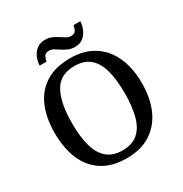

<svg xmlns="http://www.w3.org/2000/svg" viewBox="-206 -1061 1166 1226"><g transform="rotate(-30 377.0 -448.5)"><path d="M377 10Q269 10 197.5 -36Q126 -82 91 -165Q56 -248 56 -359Q56 -470 91 -552Q126 -634 198 -679.5Q270 -725 378 -725Q481 -725 552.5 -679.5Q624 -634 661 -551.5Q698 -469 698 -358Q698 -247 661 -164.5Q624 -82 552.5 -36Q481 10 377 10ZM377 -47Q449 -47 491.5 -84Q534 -121 552.5 -190.5Q571 -260 571 -358Q571 -456 552.5 -525.5Q534 -595 491.5 -631.5Q449 -668 378 -668Q271 -668 227 -587Q183 -506 183 -358Q183 -260 202 -190.5Q221 -121 264 -84Q307 -47 377 -47ZM445 -771Q418 -771 396 -780.5Q374 -790 355.5 -802.5Q337 -815 320.5 -824.5Q304 -834 288 -834Q260 -834 251 -817.5Q242 -801 239 -781H188Q190 -815 203 -843.5Q216 -872 240 -889.5Q264 -907 300 -907Q327 -907 348.5 -897.5Q370 -888 388.5 -875.5Q407 -863 423.5 -853.5Q440 -844 456 -844Q483 -844 492.5 -860.5Q502 -877 505 -897H555Q553 -864 540 -835.5Q527 -807 504 -789Q481 -771 445 -771Z"/></g></svg>

Font: Noto Serif Khmer Medium
Style: Regular
Weight: 500
Version: Version 2.003